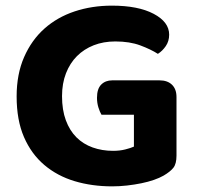

<svg xmlns="http://www.w3.org/2000/svg" viewBox="-20 -644 699 681"><path d="M606 -92Q606 -63 595 -49Q584 -35 560 -21Q546 -13 526 -6Q506 1 481.5 6Q457 11 430.5 14Q404 17 378 17Q306 17 244.5 -1.5Q183 -20 137 -59Q91 -98 65 -158Q39 -218 39 -302Q39 -381 65.5 -441.5Q92 -502 137.5 -542.5Q183 -583 244.5 -603.5Q306 -624 377 -624Q470 -624 525 -595Q580 -566 580 -521Q580 -498 568 -480.5Q556 -463 540 -453Q515 -469 477.5 -483Q440 -497 389 -497Q347 -497 312.5 -483.5Q278 -470 253 -445Q228 -420 214 -384Q200 -348 200 -303Q200 -254 213.5 -217.5Q227 -181 251 -157Q275 -133 308.5 -121Q342 -109 381 -109Q405 -109 424.5 -114Q444 -119 455 -124V-237H340Q334 -247 329 -263Q324 -279 324 -297Q324 -329 339 -344Q354 -359 378 -359H546Q574 -359 590 -343.5Q606 -328 606 -300Z"/></svg>

Font: Baloo Paaji 2
Style: Bold
Weight: 700
Designer: Shuchita Grover, Noopur Datye and Ek Type
Foundry: Ek Type
Version: Version 1.640;hotconv 1.0.111;makeotfexe 2.5.65597; ttfautoh